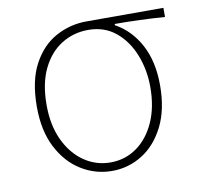

<svg xmlns="http://www.w3.org/2000/svg" viewBox="-62 -543 647 620"><g transform="rotate(-10 262.0 -233.0)"><path d="M258 12Q204 12 157.5 -16.5Q111 -45 82.5 -100Q54 -155 54 -234Q54 -319 83 -373Q112 -427 159 -452.5Q206 -478 260 -478H512V-448Q470 -451 430 -452.5Q390 -454 348 -454V-450Q399 -422 428.5 -367Q458 -312 458 -234Q458 -155 430.5 -100Q403 -45 357.5 -16.5Q312 12 258 12ZM258 -16Q306 -16 344 -43Q382 -70 404 -119Q426 -168 426 -234Q426 -290 406.5 -339.5Q387 -389 350 -419.5Q313 -450 260 -450Q212 -450 172.5 -425.5Q133 -401 109.5 -353Q86 -305 86 -234Q86 -168 109 -119Q132 -70 171 -43Q210 -16 258 -16Z"/></g></svg>

Font: Source Sans Variable
Style: Regular
Weight: 200
Designer: Paul D. Hunt
Foundry: Adobe Systems Incorporated
Version: Version 3.006;hotconv 1.0.111;makeotfexe 2.5.65597